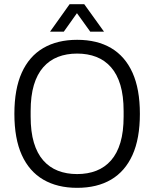

<svg xmlns="http://www.w3.org/2000/svg" viewBox="-20 -889 740 921"><path d="M350 12Q255 12 187.5 -27.5Q120 -67 84.5 -145.5Q49 -224 49 -343Q49 -462 84.5 -540.5Q120 -619 187.5 -658.5Q255 -698 350 -698Q446 -698 513 -658.5Q580 -619 615.5 -540.5Q651 -462 651 -343Q651 -224 615.5 -145.5Q580 -67 513 -27.5Q446 12 350 12ZM350 -54Q401 -54 442 -70Q483 -86 512.5 -119.5Q542 -153 557.5 -205Q573 -257 573 -330V-356Q573 -429 557.5 -481Q542 -533 512.5 -566.5Q483 -600 442 -616Q401 -632 350 -632Q299 -632 258 -616Q217 -600 187.5 -566.5Q158 -533 142.5 -481Q127 -429 127 -356V-330Q127 -257 142.5 -205Q158 -153 187.5 -119.5Q217 -86 258 -70Q299 -54 350 -54ZM220 -737 314 -869H384L479 -737H413L331 -851H367L286 -737Z"/></svg>

Font: Archivo SemiCondensed Light
Style: Regular
Weight: 300
Width: 4
Designer: Hector Gatti
Foundry: Omnibus-Type
Version: Version 2.001